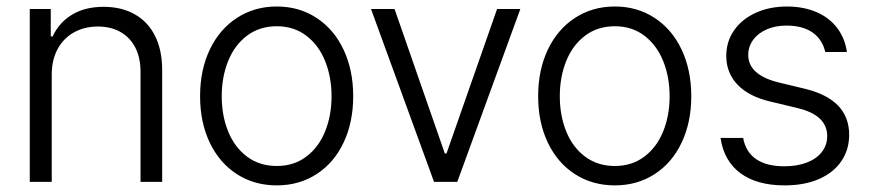

<svg xmlns="http://www.w3.org/2000/svg" viewBox="-20 -558 2671 589"><path d="M138.7 0H71.3V-530.3H135.7V-446.3H141.6Q161.1 -488.8 200.9 -512.9Q240.7 -537.1 297.9 -537.1Q352.1 -537.1 392.6 -514.6Q433.1 -492.2 455.3 -448.5Q477.5 -404.8 477.5 -342.8V0H411.1V-337.9Q411.1 -380.4 395.3 -411.6Q379.4 -442.9 349.9 -459.7Q320.3 -476.6 280.3 -476.6Q239.3 -476.6 207 -458.7Q174.8 -440.9 156.7 -407.5Q138.7 -374 138.7 -329.1Z M593.8 -262.7Q593.8 -343.3 623.5 -405.8Q653.3 -468.3 707 -503.2Q760.7 -538.1 829.1 -538.1Q897.5 -538.1 950.9 -503.2Q1004.4 -468.3 1033.9 -405.8Q1063.5 -343.3 1063.5 -262.7Q1063.5 -182.6 1033.9 -120.4Q1004.4 -58.1 950.9 -23.7Q897.5 10.7 829.1 10.7Q760.3 10.7 706.8 -23.7Q653.3 -58.1 623.5 -120.4Q593.8 -182.6 593.8 -262.7ZM997.1 -262.7Q997.1 -321.8 977.3 -370.8Q957.5 -419.9 919.4 -448.7Q881.3 -477.5 829.1 -477.5Q776.4 -477.5 738 -448.7Q699.7 -419.9 679.9 -370.8Q660.2 -321.8 660.2 -262.7Q660.2 -203.6 679.9 -154.8Q699.7 -106 738 -77.4Q776.4 -48.8 829.1 -48.8Q881.3 -48.8 919.4 -77.4Q957.5 -106 977.3 -154.8Q997.1 -203.6 997.1 -262.7Z M1382.8 0H1311.5L1118.2 -530.3H1190.4L1344.7 -86.9H1349.6L1504.9 -530.3H1576.2Z M1630.9 -262.7Q1630.9 -343.3 1660.6 -405.8Q1690.4 -468.3 1744.1 -503.2Q1797.9 -538.1 1866.2 -538.1Q1934.6 -538.1 1988 -503.2Q2041.5 -468.3 2071 -405.8Q2100.6 -343.3 2100.6 -262.7Q2100.6 -182.6 2071 -120.4Q2041.5 -58.1 1988 -23.7Q1934.6 10.7 1866.2 10.7Q1797.4 10.7 1743.9 -23.7Q1690.4 -58.1 1660.6 -120.4Q1630.9 -182.6 1630.9 -262.7ZM2034.2 -262.7Q2034.2 -321.8 2014.4 -370.8Q1994.6 -419.9 1956.5 -448.7Q1918.5 -477.5 1866.2 -477.5Q1813.5 -477.5 1775.1 -448.7Q1736.8 -419.9 1717 -370.8Q1697.3 -321.8 1697.3 -262.7Q1697.3 -203.6 1717 -154.8Q1736.8 -106 1775.1 -77.4Q1813.5 -48.8 1866.2 -48.8Q1918.5 -48.8 1956.5 -77.4Q1994.6 -106 2014.4 -154.8Q2034.2 -203.6 2034.2 -262.7Z M2392.6 -479.5Q2358.4 -479.5 2331.8 -467.8Q2305.2 -456.1 2290.3 -435.5Q2275.4 -415 2275.4 -389.6Q2275.4 -327.6 2370.1 -304.7L2451.2 -285.2Q2585 -252 2585 -144.5Q2585 -99.1 2561.3 -64Q2537.6 -28.8 2492.9 -9Q2448.2 10.7 2386.7 10.7Q2301.8 10.7 2251.2 -26.9Q2200.7 -64.5 2190.4 -134.8H2259.8Q2267.6 -91.8 2299.6 -69.8Q2331.5 -47.9 2385.7 -47.9Q2425.3 -47.9 2455.1 -59.3Q2484.9 -70.8 2501.2 -91.8Q2517.6 -112.8 2517.6 -140.6Q2517.6 -205.1 2425.8 -226.6L2344.7 -246.1Q2278.3 -261.2 2243.2 -297.6Q2208 -334 2208 -386.7Q2208 -430.2 2231.7 -464.6Q2255.4 -499 2298.1 -518.6Q2340.8 -538.1 2395.5 -538.1Q2446.8 -537.6 2486.1 -520.3Q2525.4 -502.9 2548.8 -471.4Q2572.3 -439.9 2578.1 -398.4H2511.7Q2502.9 -437 2472.7 -458.3Q2442.4 -479.5 2392.6 -479.5Z"/></svg>

Font: Pretendard Std Light
Style: Regular
Weight: 300
Designer: Base glyphs from Inter by Rasmus Andersson; Hangeul glyphs from Noto Sans CJK(Source Han Sans) by Jang Soo-young and Kan
Foundry: Kil Hyung-jin
Version: Version 1.309